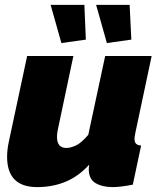

<svg xmlns="http://www.w3.org/2000/svg" viewBox="-20 -755 658 785"><path d="M132 10Q9 10 9 -114Q9 -129 11 -145.5Q13 -162 17 -180L91 -526H280L216 -223Q213 -208 213 -196Q213 -150 251 -150Q268 -150 290 -160Q312 -170 341 -204L410 -526H600L533 -210Q530 -195 530 -186Q530 -161 557 -160L523 0Q497 5 476.5 7.5Q456 10 441 10Q398 10 370.5 -6.5Q343 -23 343 -63Q343 -68 343.5 -72.5Q344 -77 345 -82Q300 -33 247 -11.5Q194 10 132 10ZM373 -735H510L517 -593L417 -579ZM187 -735H325L331 -593L231 -579Z"/></svg>

Font: Raleway Black
Style: Italic
Weight: 900
Italic angle: -12°
Designer: Matt McInerney, Pablo Impallari, Rodrigo Fuenzalida
Foundry: Matt McInerney, Pablo Impallari, Rodrigo Fuenzalida
Version: Version 4.101;RELEASE